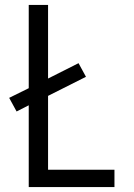

<svg xmlns="http://www.w3.org/2000/svg" viewBox="-20 -755 540 775"><path d="M96 0V-330L47 -305L17 -360L96 -399V-735H174V-438L297 -500L327 -445L174 -368V-70H442V0Z"/></svg>

Font: Iosevka Term Curly
Style: Regular
Weight: 400
Designer: Belleve Invis
Foundry: Belleve Invis
Version: Version 32.3.0